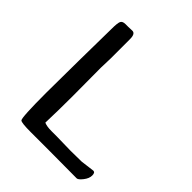

<svg xmlns="http://www.w3.org/2000/svg" viewBox="-197 -819 936 936"><g transform="rotate(45 271.5 -350.5)"><path d="M190 -465 191 -271Q191 -171 188 -84Q206 -76 238 -76H276Q348 -74 371 -74L448 -75L519 -84Q532 -84 532 -63.5Q532 -43 515 -21.5Q498 0 488 0L307 -1H170Q107 -1 98 -9Q88 -19 88 -192L90 -417L93 -634Q93 -675 98.5 -687.5Q104 -700 125 -700H142L171 -701Q192 -701 192 -664V-529Z"/></g></svg>

Font: Cagliostro
Style: Regular
Weight: 400
Designer: Matthew Desmond
Foundry: Matthew Desmond
Version: Version